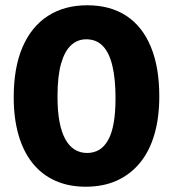

<svg xmlns="http://www.w3.org/2000/svg" viewBox="-20 -694 656 728"><path d="M305 14Q240 14 189 -9Q138 -32 103 -76Q68 -120 50 -183Q32 -246 32 -325Q32 -438 65.5 -515.5Q99 -593 161.5 -633.5Q224 -674 311 -674Q398 -674 459 -634Q520 -594 552 -516.5Q584 -439 584 -329Q584 -248 565.5 -184.5Q547 -121 511 -77Q475 -33 423.5 -9.5Q372 14 305 14ZM310 -114Q336 -114 356 -126Q376 -138 390 -163Q404 -188 411 -227.5Q418 -267 418 -322Q418 -395 406 -445Q394 -495 369.5 -520Q345 -545 307 -545Q274 -545 249.5 -522.5Q225 -500 211.5 -452.5Q198 -405 198 -328Q198 -273 205.5 -233Q213 -193 227.5 -166.5Q242 -140 263 -127Q284 -114 310 -114Z"/></svg>

Font: Bricolage Grotesque 72pt ExtraBold
Style: Regular
Weight: 800
Designer: Mathieu Triay
Foundry: Atelier Triay
Version: Version 1.001;gftools[0.9.33.dev8+g029e19f]